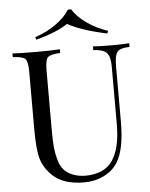

<svg xmlns="http://www.w3.org/2000/svg" viewBox="-61 -966 804 1029"><g transform="rotate(-5 341.0 -451.0)"><path d="M574 -592V-291Q574 -148 533 -79Q508 -36 459 -11Q410 14 350 14Q240 14 182 -40Q138 -82 123 -132Q108 -182 108 -288V-602Q108 -657 94 -671.5Q80 -686 27 -688V-708Q69 -705 155 -705Q235 -705 282 -708V-688Q229 -686 215 -671.5Q201 -657 201 -602V-271Q201 -220 204.5 -185.5Q208 -151 217.5 -118Q227 -85 244.5 -65.5Q262 -46 290.5 -34Q319 -22 359 -21Q461 -21 506 -86.5Q551 -152 551 -280V-592Q551 -646 531.5 -666Q512 -686 460 -688V-708Q496 -705 562 -705Q622 -705 655 -708V-688Q604 -687 589 -668Q574 -649 574 -592ZM548 -784 543 -770Q406 -799 332 -840Q272 -800 161 -770L156 -784Q219 -805 269 -840.5Q319 -876 343 -916H361Q385 -876 435 -840.5Q485 -805 548 -784Z"/></g></svg>

Font: Playfair Display
Style: Regular
Weight: 400
Designer: Claus Eggers S?rensen
Foundry: Claus Eggers S?rensen
Version: Version 1.003